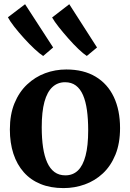

<svg xmlns="http://www.w3.org/2000/svg" viewBox="-20 -904 632 934"><path d="M28 -274Q28 -347 50.5 -401.8Q73 -456.5 111.8 -493Q150.5 -529.5 199.5 -547.8Q248.5 -566 302.5 -566Q387 -566 445.2 -531Q503.5 -496 533.8 -432Q564 -368 564 -281Q564 -206.5 541.5 -151.5Q519 -96.5 480.5 -60.5Q442 -24.5 392.5 -6.8Q343 11 289 11Q226 11 177.5 -8.8Q129 -28.5 95.8 -66Q62.5 -103.5 45.2 -156.2Q28 -209 28 -274ZM298 -51Q334.5 -51 359 -74.5Q383.5 -98 396.2 -146.5Q409 -195 409 -270Q409 -324.5 403 -367.8Q397 -411 383.8 -441.5Q370.5 -472 349 -488Q327.5 -504 296.5 -504Q260.5 -504 235 -480.5Q209.5 -457 196.2 -408.8Q183 -360.5 183 -285Q183 -230 189.5 -186.8Q196 -143.5 209.8 -113.2Q223.5 -83 245.2 -67Q267 -51 298 -51ZM189.5 -632Q173 -642.5 148 -665.8Q123 -689 96.8 -718Q70.5 -747 49.2 -774.2Q28 -801.5 18.5 -820L102 -883.5L238.5 -673L190.5 -632ZM402 -632Q385.5 -642.5 361.8 -665.2Q338 -688 312.8 -716.5Q287.5 -745 266 -772.2Q244.5 -799.5 233.5 -819L317 -883.5L452 -673L402.5 -632Z"/></svg>

Font: Merriweather 28pt
Style: Bold
Weight: 700
Version: Version 2.100